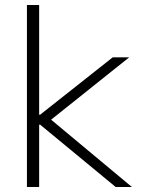

<svg xmlns="http://www.w3.org/2000/svg" viewBox="-20 -750 590 770"><path d="M88 0V-730H137V-290H141L432 -520H498L185 -270L509 0H444L141 -250H137V0Z"/></svg>

Font: M PLUS Code Latin SemiExpanded Light
Style: Regular
Weight: 300
Width: 6
Designer: Coji Morishita
Foundry: UNDERFOREST DESIGN
Version: Version 1.002; ttfautohint (v1.8.3)